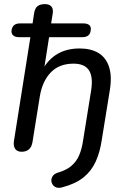

<svg xmlns="http://www.w3.org/2000/svg" viewBox="-20 -732 623 935"><path d="M284 180Q267 185 255 181Q243 177 236.5 167Q230 157 230 146Q230 135 237.5 124.5Q245 114 261 109Q303 97 328 75.5Q353 54 366 23Q379 -8 385 -50L424 -293Q434 -358 413 -390Q392 -422 338 -422Q268 -422 227 -379Q186 -336 174 -263L138 -39Q130 7 85 7Q64 7 54 -7Q44 -21 48 -46L128 -551H72Q54 -551 44.5 -559.5Q35 -568 36 -582Q40 -618 77 -618H161L134 -587L146 -667Q150 -692 163 -702Q176 -712 199 -712Q220 -712 230.5 -700Q241 -688 236 -661L223 -581L210 -618H386Q405 -618 414.5 -610Q424 -602 422 -587Q420 -551 381 -551H219L192 -379H181Q206 -435 253.5 -465.5Q301 -496 368 -496Q422 -496 458.5 -474.5Q495 -453 510.5 -408Q526 -363 515 -294L476 -53Q467 9 446 55Q425 101 386.5 132Q348 163 284 180Z"/></svg>

Font: Nunito Medium
Style: Italic
Weight: 500
Designer: Vernon Adams
Foundry: Vernon Adams
Version: Version 3.601